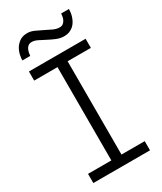

<svg xmlns="http://www.w3.org/2000/svg" viewBox="-211 -925 844 1000"><g transform="rotate(-30 210.5 -424.5)"><path d="M40 -670.9H380.9V-616.2H241.2V-55.2H380.9V0H40V-55.2H180.2V-616.2H40ZM383.3 -848.6Q383.3 -840.3 381.8 -828.9Q380.4 -817.4 376.5 -804.9Q372.6 -792.5 366 -780.5Q359.4 -768.6 349.1 -759Q338.9 -749.5 324.7 -743.7Q310.5 -737.8 291.5 -737.8Q268.6 -737.8 246.3 -747.1Q224.1 -756.3 203.4 -767.3Q182.6 -778.3 163.8 -787.6Q145 -796.9 129.4 -796.9Q114.7 -796.9 106.4 -789.6Q98.1 -782.2 94 -772.2Q89.8 -762.2 88.4 -752.4Q86.9 -742.7 86.4 -737.8H39.1Q39.1 -750 43 -769Q46.9 -788.1 57.1 -805.7Q67.4 -823.2 85.4 -835.9Q103.5 -848.6 132.3 -848.6Q151.4 -848.6 172.4 -839.4Q193.4 -830.1 214.6 -819.1Q235.8 -808.1 255.9 -798.8Q275.9 -789.6 293.5 -789.6Q308.1 -789.6 316.4 -796.9Q324.7 -804.2 329.1 -814Q333.5 -823.7 334.7 -833.5Q335.9 -843.3 336.4 -848.6Z"/></g></svg>

Font: Stint Ultra Expanded
Style: Regular
Weight: 400
Width: 7
Designer: Astigmatic (AOETI)
Foundry: Astigmatic (AOETI)
Version: Version 1.000